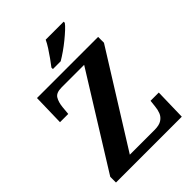

<svg xmlns="http://www.w3.org/2000/svg" viewBox="-260 -1058 1186 1186"><g transform="rotate(-45 333.0 -465.5)"><path d="M42 0V-50L417 -653H220Q173 -653 157.5 -628Q142 -603 138 -562L133 -508H61L66 -714H600V-663L224 -61H440Q481 -61 503 -75.5Q525 -90 534 -113Q543 -136 545 -161L550 -206H622L617 0ZM262 -784Q277 -803 295.5 -829Q314 -855 331.5 -882Q349 -909 359 -931H516V-921Q507 -908 485.5 -888Q464 -868 437 -846Q410 -824 382 -804.5Q354 -785 330 -771H262Z"/></g></svg>

Font: Noto Serif Tamil
Style: Bold
Weight: 700
Designer: Indian Type Foundry, Tom Grace, and the Monotype Design Team
Foundry: Monotype Imaging Inc.
Version: Version 2.003